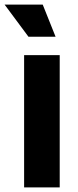

<svg xmlns="http://www.w3.org/2000/svg" viewBox="-45 -816 340 836"><path d="M60 0V-576H215V0ZM79 -656 -25 -796H141L197 -656Z"/></svg>

Font: BDO Grotesk
Style: Bold
Weight: 700
Designer: Deni Anggara
Foundry: Lokal Container
Version: Version 2.000